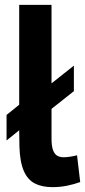

<svg xmlns="http://www.w3.org/2000/svg" viewBox="-20 -760 351 790"><path d="M196 10Q153 10 123.5 -5Q94 -20 78 -56.5Q62 -93 60 -156L59 -224L7 -182V-287L59 -329V-740H192V-417L284 -490V-385L192 -312V-190Q192 -158 198.5 -141.5Q205 -125 216 -119Q227 -113 241 -113Q253 -113 267 -115Q281 -117 297 -121L310 -11Q286 -2 256.5 4Q227 10 196 10Z"/></svg>

Font: Georama ExtraCondensed Thin SemiBold
Style: Regular
Weight: 600
Version: Version 1.001